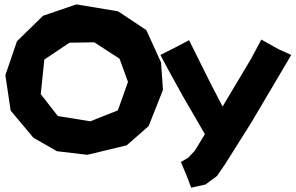

<svg xmlns="http://www.w3.org/2000/svg" viewBox="-20 -699 1370 890"><path d="M723.6 -444.3 758.8 -377.9 826.2 -255.9 929.7 -77.1 882.8 0 852.5 32.2 818.4 51.8 846.7 119.1 866.2 170.9 932.6 156.2 985.4 117.2 1022.5 63.5 1145.5 -131.8 1330.1 -444.3 1271.5 -470.7 1191.4 -515.6 1144.5 -427.7 1011.7 -205.1 950.2 -324.2 856.4 -512.7 796.9 -481.4ZM301.8 -501 417 -502.9 534.2 -426.8 573.2 -319.3 526.4 -187.5 398.4 -136.7 248 -161.1 168.9 -262.7 185.5 -422.9ZM334 -678.7 179.7 -626 58.6 -507.8 4.9 -350.6 29.3 -186.5 134.8 -60.5 244.1 2 384.8 18.6 567.4 -25.4 668.9 -114.3 735.4 -282.2 726.6 -409.2 658.2 -559.6 527.3 -646.5Z"/></svg>

Font: MaokenAssortedSans-TC
Style: Regular
Weight: 500
Version: Version 0.83